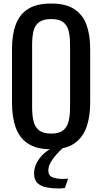

<svg xmlns="http://www.w3.org/2000/svg" viewBox="-20 -837 579 1088"><path d="M270 9Q188 9 139 -23Q90 -55 69 -114.5Q48 -174 48 -254V-561Q48 -641 69.5 -698.5Q91 -756 139.5 -786.5Q188 -817 270 -817Q352 -817 400 -786Q448 -755 469.5 -698Q491 -641 491 -561V-253Q491 -174 469.5 -115Q448 -56 400 -23.5Q352 9 270 9ZM270 -80Q315 -80 338 -98.5Q361 -117 369 -150.5Q377 -184 377 -229V-584Q377 -629 369 -661.5Q361 -694 338 -711.5Q315 -729 270 -729Q225 -729 201.5 -711.5Q178 -694 170 -661.5Q162 -629 162 -584V-229Q162 -184 170 -150.5Q178 -117 201.5 -98.5Q225 -80 270 -80ZM312 231Q276 231 244 225Q212 219 192.5 200.5Q173 182 173 145Q173 112 190 82Q207 52 232.5 30Q258 8 284 0H338Q320 16 300.5 37.5Q281 59 267.5 82.5Q254 106 254 129Q254 160 280 168.5Q306 177 334 177Q342 177 350.5 176.5Q359 176 366 175L348 228Q332 231 312 231Z"/></svg>

Font: Oswald
Style: Regular
Weight: 400
Designer: Vernon Adams
Foundry: Vernon Adams
Version: Version 4.103; ttfautohint (v1.8.3)